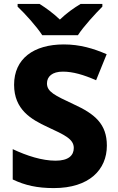

<svg xmlns="http://www.w3.org/2000/svg" viewBox="-20 -951 603 981"><path d="M196 -771H378C407 -816 468 -882 503 -917V-931H392C357 -910 320 -884 286 -851C251 -884 217 -909 182 -931H70V-917C108 -881 167 -816 196 -771ZM526 -207C526 -318 464 -369 357 -418C259 -464 220 -482 220 -525C220 -560 247 -585 301 -585C353 -585 407 -569 471 -541L525 -674C458 -703 389 -724 306 -724C152 -724 52 -651 52 -518C52 -391 139 -341 223 -302C309 -262 357 -241 357 -195C357 -157 330 -130 264 -130C195 -130 117 -155 45 -189V-34C108 -4 170 10 255 10C436 10 526 -84 526 -207Z"/></svg>

Font: Noto Sans Ethiopic ExtraBold
Style: Regular
Weight: 800
Designer: Monotype Design Team
Foundry: Monotype Imaging Inc.
Version: Version 2.102